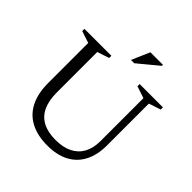

<svg xmlns="http://www.w3.org/2000/svg" viewBox="-225 -1024 1200 1200"><g transform="rotate(45 374.5 -424.0)"><path d="M594 -244.5V-624.5L515 -650.5V-670H721V-650.5L642 -624.5V-254.5Q642 -170.5 611.2 -111.2Q580.5 -52 521.8 -21Q463 10 379 10Q291.5 10 230.5 -21.8Q169.5 -53.5 137.8 -116.2Q106 -179 106 -271.5V-624.5L27 -650.5V-670H265V-650.5L186 -624.5V-267Q186 -194.5 208.8 -146.5Q231.5 -98.5 277 -74.8Q322.5 -51 390.5 -51Q456.5 -51 501.8 -73.8Q547 -96.5 570.5 -139.8Q594 -183 594 -244.5ZM370 -738 422 -858H533V-849L399 -738Z"/></g></svg>

Font: Newsreader 16pt
Style: Regular
Weight: 400
Designer: Hugues Gentile
Foundry: Production Type
Version: Version 1.003